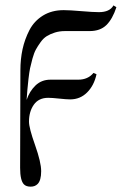

<svg xmlns="http://www.w3.org/2000/svg" viewBox="-20 -472 485 708"><path d="M409.2 -445.3Q395 -401.9 372.3 -379.6Q349.6 -357.4 310.5 -357.4H219.7Q199.7 -357.4 182.6 -352.1Q165.5 -346.7 152.8 -338.9Q140.1 -331.1 129.6 -316.4Q119.1 -301.8 112.3 -289.3Q105.5 -276.9 99.6 -255.6Q93.8 -234.4 90.8 -220Q87.9 -205.6 85 -180.7Q82 -155.8 81.1 -142.3Q80.1 -128.9 78.1 -103.5Q88.9 -135.7 111.1 -157Q133.3 -178.2 166 -178.2H268.6Q304.2 -178.2 324.7 -203.1L335.9 -198.2Q326.7 -156.2 301 -130.9Q275.4 -105.5 238.8 -105.5Q225.6 -105.5 198.5 -108.4Q171.4 -111.3 157.7 -111.3Q122.6 -111.3 104.7 -85.9Q86.9 -60.5 86.9 -23.4Q86.9 0 109.4 63.2Q131.8 126.5 131.8 159.2Q131.8 193.4 118.7 206.5Q108.9 216.3 93.3 216.3Q76.7 216.3 68.4 208Q54.2 193.8 54.2 147L55.2 -212.9Q55.2 -253.9 63.2 -290.8Q71.3 -327.6 88.6 -361.1Q106 -394.5 138.4 -414.6Q170.9 -434.6 214.8 -434.6Q236.8 -434.6 280 -430.9Q323.2 -427.2 344.7 -427.2Q384.8 -427.2 398.4 -452.1Z"/></svg>

Font: Libertinage
Style: f
Weight: 400
Designer: OSP
Foundry: OSP
Version: Version 1.0; 2008; OFL relea